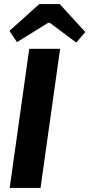

<svg xmlns="http://www.w3.org/2000/svg" viewBox="-20 -932 443 952"><path d="M403 -773 358 -721 227 -819H219L64 -723L27 -779L175 -912H276ZM181 0H28L125 -690H278Z"/></svg>

Font: Ezarion
Style: Bold Italic
Weight: 700
Italic angle: -8°
Designer: Natanael Gama
Version: Version 1.001;PS 001.001;hotconv 1.0.70;makeotf.lib2.5.58329